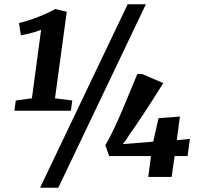

<svg xmlns="http://www.w3.org/2000/svg" viewBox="-20 -835 935 906"><path d="M54.5 -361 130.5 -371 174 -694.5Q162 -689.5 144.8 -684.2Q127.5 -679 109.8 -674.8Q92 -670.5 78.5 -669L69.5 -726.5Q88 -730.5 111.8 -738Q135.5 -745.5 160 -755Q184.5 -764.5 205.8 -774.5Q227 -784.5 240.5 -792.5L295 -779.5L239.5 -371L321 -361L314.5 -312.5H48ZM582.5 -815H668.5L255 51H169ZM679.5 0 692.5 -98.5H495L477 -150Q496.5 -182 517.8 -227.2Q539 -272.5 559.8 -321.2Q580.5 -370 598 -413.5Q615.5 -457 628 -485.5H651L750.5 -443Q735.5 -419 718.2 -391.5Q701 -364 682.8 -336.2Q664.5 -308.5 647.8 -283Q631 -257.5 616.8 -236.8Q602.5 -216 593 -203.5Q587.5 -194 578.5 -180.2Q569.5 -166.5 559 -155L703 -166.5L728 -277.5L829 -285L814 -173.5L876 -179.5L865 -98.5H804L790 0Z"/></svg>

Font: Merriweather 24pt Black
Style: Italic
Weight: 900
Italic angle: -7.8°
Designer: Eben Sorkin
Foundry: Eben Sorkin
Version: Version 2.101